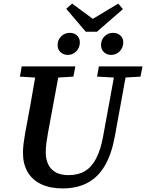

<svg xmlns="http://www.w3.org/2000/svg" viewBox="-20 -1034 814 1070"><path d="M220 -599 91 -607 101 -664H400L389 -607L258 -599ZM329 16Q259 16 209.5 -7.5Q160 -31 134 -75.5Q108 -120 108 -182Q108 -208 111.5 -235Q115 -262 120 -291L133 -361Q143 -411 151.5 -461.5Q160 -512 169 -562.5Q178 -613 187 -664H316L247 -291Q242 -263 238.5 -237.5Q235 -212 235 -183Q235 -147 248.5 -118.5Q262 -90 290 -74Q318 -58 362 -58Q416 -58 453.5 -80.5Q491 -103 516 -151Q541 -199 555 -276L626 -664H691L619 -269Q601 -173 563.5 -109.5Q526 -46 467.5 -15Q409 16 329 16ZM632 -601 521 -607 531 -664H774L763 -607L661 -601ZM358 -728Q334 -728 317.5 -743Q301 -758 301 -783Q301 -812 321 -831.5Q341 -851 369 -851Q394 -851 409.5 -836Q425 -821 425 -798Q425 -769 405.5 -748.5Q386 -728 358 -728ZM458 -857 349 -985 382 -1014 527 -907H461L639 -1014L665 -983L520 -857ZM599 -728Q576 -728 559.5 -743Q543 -758 543 -783Q543 -812 562.5 -831.5Q582 -851 610 -851Q635 -851 651 -836Q667 -821 667 -798Q667 -769 647.5 -748.5Q628 -728 599 -728Z"/></svg>

Font: Source Serif 4 SemiBold
Style: Italic
Weight: 600
Italic angle: -12°
Designer: Frank Grießhammer
Foundry: Adobe Systems Incorporated
Version: Version 4.004;hotconv 1.0.116;makeotfexe 2.5.65601